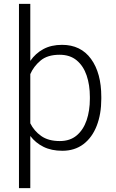

<svg xmlns="http://www.w3.org/2000/svg" viewBox="-20 -770 602 993"><path d="M503.9 -269V-258.8Q503.9 -180.2 480.2 -119.4Q456.5 -58.6 411.4 -24.4Q366.2 9.8 302.2 9.8Q246.1 9.8 204.8 -10.7Q163.6 -31.2 136.7 -66.9V203.1H78.1V-750H136.7V-455.1Q163.6 -494.1 204.3 -516.1Q245.1 -538.1 300.8 -538.1Q397.9 -538.1 450.9 -465.1Q503.9 -392.1 503.9 -269ZM444.8 -258.8V-269Q444.8 -330.6 428 -379.9Q411.1 -429.2 376.5 -458Q341.8 -486.8 288.1 -486.8Q225.1 -486.8 189.5 -456.5Q153.8 -426.3 136.7 -386.7V-132.3Q156.2 -92.8 193.1 -66.7Q230 -40.5 289.1 -40.5Q342.3 -40.5 376.7 -69.6Q411.1 -98.6 428 -148.2Q444.8 -197.8 444.8 -258.8Z"/></svg>

Font: Vazirmatn RD FD ExtraLight
Style: Regular
Weight: 200
Designer: Saber Rastikerdar
Foundry: Saber Rastikerdar
Version: Version 33.003